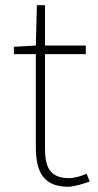

<svg xmlns="http://www.w3.org/2000/svg" viewBox="-20 -701 374 734"><path d="M241 13C259 13 292 4 323 -7L311 -37C292 -28 264 -20 244 -20C167 -20 152 -67 152 -135V-494H308V-527H152V-681H121L117 -527L33 -522V-494H117V-140C117 -48 143 13 241 13Z"/></svg>

Font: Noto Sans Japanese Thin
Style: Regular
Weight: 100
Designer: Ryoko NISHIZUKA (kana & ideographs); Paul D. Hunt (Latin, Greek & Cyrillic); Wenlong ZHANG (bopomofo); Sandoll Communica
Foundry: Adobe Systems Incorporated
Version: Version 1.000;PS 1;hotconv 1.0.78;makeotf.lib2.5.61930